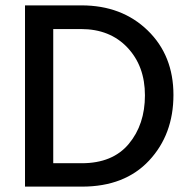

<svg xmlns="http://www.w3.org/2000/svg" viewBox="-20 -694 707 714"><path d="M281 -586H178V-87H284Q399 -87 459 -159Q519 -231 519 -339.5Q519 -448 454 -517Q389 -586 281 -586ZM285 0H73V-674H283Q433 -674 529 -581Q625 -488 625 -341Q625 -194 534.5 -97Q444 0 285 0Z"/></svg>

Font: Hind Mysuru Medium
Style: Regular
Weight: 500
Designer: Manushi Parikh, Hitesh Malaviya
Foundry: Indian Type Foundry
Version: Version 0.703;PS 1.0;hotconv 1.0.86;makeotf.lib2.5.63406